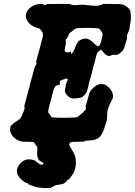

<svg xmlns="http://www.w3.org/2000/svg" viewBox="-20 -678 681 970"><path d="M320 -193 319 -194Q319 -194 320 -193L321 -192Q320 -192 320 -193ZM321 -277V-278Q322 -278 322 -277ZM174 -657Q179 -658 188 -658H196V-657Q195 -656 197.5 -655Q200 -654 202 -654Q204 -654 204 -653.5Q204 -653 206 -653Q208 -653 208 -653Q208 -653 212 -654Q217 -655 217 -656Q217 -657 217 -657.5Q217 -658 275 -658H333L334 -657Q336 -654 343 -654Q348 -653 348 -653Q348 -652 360.5 -652Q373 -652 377 -653Q380 -654 395.5 -654Q411 -654 415 -653Q417 -652 427.5 -651.5Q438 -651 442 -650Q459 -648 473 -649Q484 -650 483 -651L485 -652L490 -653L493 -654Q496 -654 497.5 -655Q499 -656 499 -657L498 -658H541Q588 -658 597 -656Q606 -654 617 -646Q623 -642 629 -637Q638 -628 638 -624Q638 -623 639 -619Q640 -615 641 -602Q641 -591 641 -585.5Q641 -580 640.5 -577.5Q640 -575 640 -571Q640 -567 638 -559.5Q636 -552 636 -546Q635 -529 628 -515Q621 -502 621 -495Q622 -493 622 -493Q623 -493 623 -492Q623 -491 622.5 -489.5Q622 -488 622 -487Q622 -483 618 -471Q616 -466 614 -457Q606 -430 601 -423Q599 -420 598 -420Q597 -420 592 -415Q581 -403 569 -401Q563 -400 557 -401Q550 -402 545 -400Q536 -394 526 -396Q524 -397 523 -397Q520 -397 514 -402Q511 -405 510.5 -405Q510 -405 508 -408L506 -410Q506 -411 502.5 -414Q499 -417 498.5 -418Q498 -419 496 -421Q494 -423 494 -422L493 -423Q492 -427 489 -427Q488 -427 484.5 -423.5Q481 -420 478.5 -418.5Q476 -417 474 -415Q470 -411 466 -395Q462 -379 461 -375Q459 -365 452 -343Q450 -333 447.5 -323.5Q445 -314 443 -305Q437 -286 433 -270Q432 -267 431 -262Q428 -252 422 -227Q420 -213 411 -203Q401 -191 396 -188Q394 -187 393 -186H392Q393 -187 388 -185Q383 -183 373 -182Q366 -182 364 -181Q354 -179 342 -182Q339 -183 338 -183Q335 -183 329 -188Q321 -193 315 -202Q308 -211 308 -214H309Q310 -213 308 -219Q307 -223 308 -223Q309 -224 309 -230Q309 -232 309.5 -232Q310 -232 310 -233Q310 -234 310 -234.5Q310 -235 311 -238Q312 -251 313 -250V-252Q314 -254 314.5 -255Q315 -256 315.5 -258.5Q316 -261 316.5 -261Q317 -261 317 -264L318 -266L319 -267V-268Q320 -267 321 -270Q322 -273 322 -275V-276V-277L321 -279Q321 -278 320.5 -279.5Q320 -281 316 -281Q312 -281 309 -279.5Q306 -278 299 -276Q289 -273 289 -272Q289 -271 288 -271Q284 -271 283 -268Q282 -267 282 -260Q282 -253 282 -251Q282 -249 280 -249Q269 -247 265 -246Q259 -243 255 -234Q251 -227 248 -215Q248 -212 246 -207Q244 -202 243 -196Q239 -180 236 -169Q225 -129 224 -120Q222 -110 229 -103Q233 -99 237 -91Q239 -86 244 -85Q252 -83 308 -83Q359 -84 364 -85Q372 -86 380 -94Q385 -99 391 -103Q400 -109 403 -114Q405 -117 406 -118Q410 -118 411 -122Q417 -133 413 -137L412 -138L414 -145Q418 -158 421 -170Q424 -179 430 -202Q432 -214 444 -227Q464 -249 484 -253Q496 -255 508 -251Q519 -247 531 -235Q538 -228 544 -218Q548 -211 550 -202Q551 -197 551 -191Q551 -181 547 -177Q545 -174 543.5 -169.5Q542 -165 541 -163Q536 -156 530 -140Q529 -138 527.5 -134Q526 -130 526 -130Q523 -122 522 -109Q521 -85 521 -83Q522 -80 518 -66Q516 -58 513 -49Q501 -6 486 11Q481 18 476 20Q473 21 470 23Q464 27 458 28Q447 31 429 32Q418 32 413 33Q407 35 407 36Q408 37 408 37Q406 38 376 38Q340 38 334 42Q331 45 330 52Q330 60 343 78Q353 95 358 107Q365 128 363 154Q361 183 345 206Q330 229 324 230Q321 230 317 234L318 236H319L318 237Q310 244 307 246Q300 250 295 253L292 254L293 253L294 251Q294 251 290 252Q282 255 280 255Q278 255 275 255.5Q272 256 269 256Q263 257 252 262Q248 264 245.5 265.5Q243 267 241.5 267.5Q240 268 239.5 268.5Q239 269 239 269.5Q239 270 238 270.5Q237 271 234.5 271.5Q232 272 229 272Q226 272 216.5 272Q207 272 200 272Q174 270 156 265Q133 257 128 255Q126 254 124 253Q123 252 122.5 251.5Q122 251 122 251Q123 249 119 248Q118 247 115 247Q110 246 99 238Q84 227 76 216Q69 207 66.5 196.5Q64 186 66 176Q68 169 72.5 161Q77 153 83.5 146.5Q90 140 98 135Q106 130 113 128Q117 127 125.5 127Q134 127 140 128Q150 130 160 135L164 138Q162 138 163 140Q165 142 172 145Q175 147 176 148Q182 154 192 154Q199 154 199 148Q199 145 196 143Q192 140 190 140Q189 140 189 139Q188 138 186 136.5Q184 135 182.5 134.5Q181 134 180 134L176 130Q165 112 168 86Q169 78 169 71.5Q169 65 167.5 63Q166 61 162.5 57Q159 53 157 49Q153 41 146 39Q138 38 117 38Q99 39 86 36Q71 33 57 22Q43 11 36 -3Q31 -11 31 -21Q30 -31 35 -42Q37 -45 37.5 -46Q38 -47 38 -46Q40 -46 44 -51Q46 -54 47 -54Q48 -54 50.5 -57Q53 -60 54 -59.5Q55 -59 56.5 -61Q58 -63 59 -63Q60 -63 64.5 -66Q69 -69 69.5 -69.5Q70 -70 72 -71Q74 -72 74 -73Q74 -74 77 -75Q83 -77 83 -81Q83 -82 84 -82Q87 -85 97 -110Q100 -116 101 -118Q104 -121 103 -125Q103 -127 104 -130Q105 -136 103 -139Q102 -140 104 -147.5Q106 -155 107 -158Q108 -161 112.5 -179Q117 -197 119.5 -205Q122 -213 125 -225.5Q128 -238 129.5 -242.5Q131 -247 133 -258Q138 -275 145 -300Q147 -308 149 -316.5Q151 -325 153.5 -333Q156 -341 158 -344Q162 -348 164 -355Q165 -362 163 -364Q162 -365 164 -372Q166 -379 167 -383.5Q168 -388 170.5 -397.5Q173 -407 175 -413Q181 -435 183 -442Q184 -447 184.5 -448.5Q185 -450 188 -462.5Q191 -475 194 -483Q198 -498 197 -505Q197 -512 191 -519Q188 -523 186 -527Q181 -535 169 -537Q154 -541 141 -549Q133 -554 127 -561Q110 -580 110 -597Q110 -617 129 -636Q149 -655 174 -657ZM476 -535Q471 -536 425 -537Q373 -537 367 -535Q358 -533 351 -526Q346 -521 339.5 -516.5Q333 -512 331 -510Q327 -505 324 -495Q321 -486 319 -486Q319 -486 317 -484Q315 -482 314 -480Q312 -477 312 -470.5Q312 -464 313 -463Q314 -461 310 -445Q306 -427 307 -422Q307 -417 312 -415Q324 -411 338 -417Q339 -417 339 -414Q340 -405 341 -405Q343 -405 346 -412Q348 -414 348 -414V-413L350 -415Q351 -418 352.5 -422Q354 -426 355 -426Q355 -426 357.5 -432Q360 -438 360 -440Q360 -440 362.5 -445.5Q365 -451 365 -452Q365 -453 367 -456Q373 -463 374 -466Q374 -469 383 -474Q411 -492 438 -474Q445 -469 459 -455Q468 -446 472 -445Q481 -444 485 -452Q488 -458 492 -472Q493 -477 495 -486Q499 -499 498 -506Q498 -512 493 -518Q490 -522 487 -526Q483 -534 476 -535ZM508 -408Q507 -410 507 -410V-408Q509 -407 509 -407Z"/></svg>

Font: TT2020 Style B
Style: Italic
Weight: 400
Italic angle: -15°
Version: Version 0.2.000